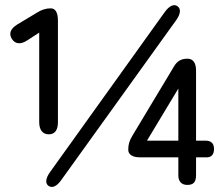

<svg xmlns="http://www.w3.org/2000/svg" viewBox="-20 -731 881 759"><path d="M173 -200C197 -200 209 -217 209 -248V-650C209 -681 199 -698 181 -698C162 -698 145 -693 126 -681L48 -634C21 -617 14 -598 27 -577C40 -557 61 -554 87 -571L135 -602V-248C135 -217 149 -200 173 -200ZM172 4C187 14 205 5 222 -19L677 -652C694 -676 696 -696 682 -706C668 -717 649 -708 631 -683L178 -51C160 -26 158 -6 172 4ZM487 -139C487 -120 504 -109 534 -109H685V-37C685 -14 698 0 720 0C743 0 755 -9 755 -39V-109H798C816 -109 826 -121 826 -142C826 -163 816 -175 792 -175H755V-452C755 -483 743 -499 721 -499C697 -499 680 -490 667 -467L503 -194C491 -174 487 -159 487 -139ZM561 -175 685 -381V-175Z"/></svg>

Font: 寒蝉半圆体
Style: Regular
Weight: 400
Designer: Yoshimichi Ohira & Warren
Foundry: ChillType
Version: Version 1.800;Glyphs 3.1.1 (3135)